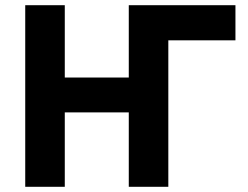

<svg xmlns="http://www.w3.org/2000/svg" viewBox="-20 -718 952 738"><path d="M77 0V-698H229V-420H475V-698H885V-563H627V0H475V-286H229V0Z"/></svg>

Font: IBM Plex Sans
Style: Bold
Weight: 700
Designer: Mike Abbink, Paul van der Laan, Pieter van Rosmalen
Foundry: Bold Monday
Version: Version 3.201